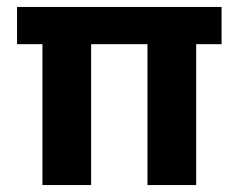

<svg xmlns="http://www.w3.org/2000/svg" viewBox="-20 -532 687 552"><path d="M102 0V-405H29V-512H617V-405H544V0H404V-405H242V0Z"/></svg>

Font: DM Sans 12pt ExtraBold
Style: Regular
Weight: 800
Version: Version 4.004;gftools[0.9.30]